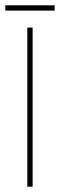

<svg xmlns="http://www.w3.org/2000/svg" viewBox="-43 -704 226 724"><path d="M60 0V-600H80V0ZM-23 -664V-684H163V-664Z"/></svg>

Font: Big Shoulders Display Thin
Style: Regular
Weight: 100
Designer: Patric King
Foundry: XO Type Co
Version: Version 1.000; ttfautohint (v1.8.2)